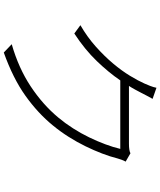

<svg xmlns="http://www.w3.org/2000/svg" viewBox="66 -902 867 1040"><g transform="rotate(90 500.0 -381.5)"><path d="M855 -628Q850 -620 845 -606.5Q840 -593 838 -585Q828 -545 811 -500.5Q794 -456 771.5 -410Q749 -364 720.5 -319Q692 -274 659 -234Q593 -153 498.5 -85.5Q404 -18 264 32L219 -11Q348 -48 447 -113.5Q546 -179 616 -263Q647 -300 674.5 -343Q702 -386 723.5 -430.5Q745 -475 761 -518Q777 -561 786 -599H415Q372 -536 310 -471.5Q248 -407 161 -350L116 -383Q180 -420 232 -466.5Q284 -513 323.5 -560Q363 -607 390 -651.5Q417 -696 432 -730Q437 -741 444.5 -760Q452 -779 455 -795L515 -774Q506 -759 497 -741Q488 -723 481 -710Q473 -695 464.5 -679Q456 -663 445 -646H758Q794 -646 810 -654Z"/></g></svg>

Font: SpoqaHanSansJP-Light
Style: Regular
Weight: 300
Designer: [Source Han Sans]
Ryoko NISHIZUKA  (kana & ideographs); Paul D. Hunt (Latin, Greek & Cyrillic); Wenlong ZHANG  (bopomofo
Foundry: Spoqa (http://bi.spoqa.com)
Version: Version 1.002.20150607